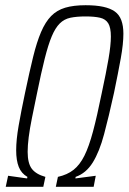

<svg xmlns="http://www.w3.org/2000/svg" viewBox="-20 -716 493 736"><path d="M2 0 11 -42H13Q20 -41 27 -40Q34 -39 41.5 -38Q49 -37 55.5 -36Q62 -35 69.5 -34Q77 -33 84 -32L85 -38Q62 -51 52 -76Q42 -101 42 -140Q42 -180 51.5 -234.5Q61 -289 76 -360Q93 -441 107 -498Q121 -555 137.5 -593.5Q154 -632 176 -654.5Q198 -677 230 -686.5Q262 -696 308 -696Q348 -696 375.5 -690Q403 -684 420 -672Q437 -660 445 -638.5Q453 -617 453 -587Q453 -548 443 -492.5Q433 -437 417 -360Q397 -269 379 -201.5Q361 -134 335.5 -93Q310 -52 270 -38L269 -32Q277 -33 284.5 -34Q292 -35 299.5 -36Q307 -37 315 -38Q323 -39 330.5 -40Q338 -41 345 -42H347L339 0H194L202 -38Q238 -46 262 -65Q286 -84 303.5 -119Q321 -154 336.5 -212Q352 -270 370 -359Q387 -438 396 -490.5Q405 -543 405 -576Q405 -610 395 -626.5Q385 -643 363.5 -648Q342 -653 308 -653Q274 -653 250 -648Q226 -643 209 -626Q192 -609 178.5 -577Q165 -545 151.5 -491.5Q138 -438 122 -359Q111 -306 102.5 -264Q94 -222 90 -190Q86 -158 86 -134Q86 -90 102 -69Q118 -48 154 -38L146 0Z"/></svg>

Font: Saira Condensed ExtraLight
Style: Italic
Weight: 250
Width: 3
Italic angle: -12°
Designer: Hector Gatti with collaboration of the Omnibus-Type team
Foundry: Omnibus-Type
Version: Version 1.101